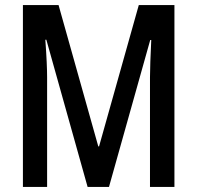

<svg xmlns="http://www.w3.org/2000/svg" viewBox="-20 -734 774 754"><path d="M324 0H408L570 -577H574C571 -512 569 -464 569 -430V0H665V-714H525L369 -159H366L210 -714H70V0H165V-431C165 -461 163 -511 158 -578H162Z"/></svg>

Font: Noto Sans Armenian ExtraCondensed Medium
Style: Regular
Weight: 500
Width: 2
Designer: Monotype Design Team
Foundry: Monotype Imaging Inc.
Version: Version 2.008